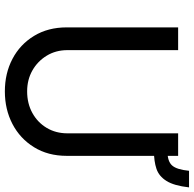

<svg xmlns="http://www.w3.org/2000/svg" viewBox="-24 -786 817 810"><g transform="rotate(90 385.0 -380.5)"><path d="M191 -256Q191 -207 214.5 -168.5Q238 -130 277 -108Q316 -86 365 -86Q416 -86 456 -108Q496 -130 519 -168.5Q542 -207 542 -256V-723H637V-253Q637 -174 600.5 -115Q564 -56 502.5 -24Q441 8 365 8Q289 8 228 -24Q167 -56 131 -115Q95 -174 95 -253V-723H191ZM618 -678Q660 -678 677.5 -697.5Q695 -717 700 -769H770Q763 -706 743 -674Q723 -642 691.5 -631.5Q660 -621 618 -621Z"/></g></svg>

Font: Josefin Sans Thin
Style: Regular
Weight: 400
Version: Version 2.000